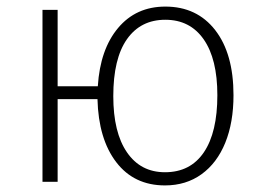

<svg xmlns="http://www.w3.org/2000/svg" viewBox="-20 -552 795 583"><path d="M689 -263Q689 -180 664 -118.5Q639 -57 592 -23Q545 11 481 11Q387 11 333 -59.5Q279 -130 276 -251H155V0H109V-522H155V-290H277Q284 -402 338.5 -467Q393 -532 482 -532Q578 -532 633.5 -460.5Q689 -389 689 -263ZM640 -263Q640 -373 598.5 -432.5Q557 -492 482 -492Q407 -492 365.5 -433Q324 -374 324 -260Q324 -150 365.5 -89.5Q407 -29 481 -29Q558 -29 599 -89.5Q640 -150 640 -263Z"/></svg>

Font: FiraGO ExtraLight
Style: Regular
Weight: 200
Designer: bBox Type
Foundry: bBox Type GmbH
Version: Version 1.001